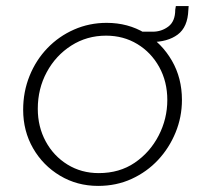

<svg xmlns="http://www.w3.org/2000/svg" viewBox="-20 -597 673 630"><path d="M302 13Q233 13 177 -20.5Q121 -54 88.5 -110.5Q56 -167 56 -237Q56 -296 77 -348Q98 -400 135.5 -439Q173 -478 223 -500Q273 -522 330 -522Q400 -522 455.5 -488.5Q511 -455 544 -398Q577 -341 577 -269Q577 -213 556 -162Q535 -111 498.5 -72Q462 -33 412 -10Q362 13 302 13ZM304 -29Q372 -29 422 -63Q472 -97 500.5 -152Q529 -207 529 -269Q529 -329 502.5 -377Q476 -425 430.5 -452.5Q385 -480 328 -480Q265 -480 214 -447.5Q163 -415 133.5 -360.5Q104 -306 104 -240Q104 -181 130 -133Q156 -85 201.5 -57Q247 -29 304 -29ZM439 -459 444 -493H481Q510 -493 532.5 -510Q555 -527 555 -565L557 -577H599L598 -564Q596 -508 563 -483.5Q530 -459 475 -459Z"/></svg>

Font: MuseoModerno Thin ExtraLight
Style: Italic
Weight: 250
Italic angle: -9°
Version: Version 1.003